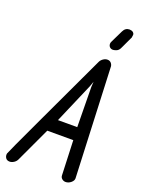

<svg xmlns="http://www.w3.org/2000/svg" viewBox="-171 -1002 793 1075"><g transform="rotate(20 225.5 -464.5)"><path d="M371 -902Q383 -927 408 -927L414 -926Q419 -926 425 -923Q431 -920 434.5 -913.5Q438 -907 435 -895Q435 -892 434 -888L430 -880L398 -812Q391 -798 378.5 -793Q366 -788 358 -788Q345 -788 337.5 -797Q330 -806 332 -820Q334 -826 336 -830ZM408 -40Q408 -26 393.5 -14Q379 -2 362 -2Q350 -2 340.5 -10Q331 -18 331 -31L323 -237H168L72 -31Q66 -18 53.5 -10Q41 -2 29 -2Q12 -2 4.5 -14Q-3 -26 0 -40Q0 -44 115 -289L307 -698Q313 -710 325 -718Q337 -726 349 -726Q362 -726 370 -718Q378 -710 380 -698ZM319 -313 316 -552 318 -583 307 -552 204 -313Z"/></g></svg>

Font: VDS Compensated
Style: Light Italic
Weight: 300
Italic angle: -12°
Designer: artmaker
Foundry: artmaker
Version: Version 1.000 2012 initial release